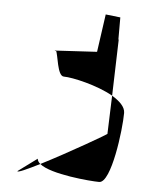

<svg xmlns="http://www.w3.org/2000/svg" viewBox="-43 -611 447 571"><g transform="rotate(5 181.0 -326.0)"><path d="M29 -88C29 -83 57 -96 95 -115C90 -119 86 -125 86 -130ZM95 -115C128 -87 248 -77 274 -77C310 -77 330 -238 330 -288C330 -306 313 -322 290 -336L286 -222C295 -225 174 -155 95 -115ZM108 -455C110 -457 111 -457 112 -455ZM112 -455C119 -444 122 -380 142 -380C168 -380 243 -363 290 -336L295 -504H294V-570L250 -575L234 -462Z"/></g></svg>

Font: Corrode
Style: Regular
Weight: 400
Designer: Mew Too
Version: Version 0.532